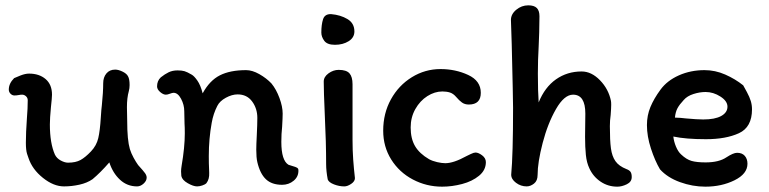

<svg xmlns="http://www.w3.org/2000/svg" viewBox="-20 -695 2883 720"><path d="M13 -359Q13 -382 33 -402Q39 -405 57 -412Q75 -419 89 -419Q127 -419 151 -398.5Q175 -378 175 -340Q175 -329 171 -293Q167 -251 167 -228Q167 -158 186 -115Q193 -101 208 -93Q223 -85 235 -85Q264 -85 282 -95Q300 -105 321 -127Q342 -149 348.5 -177Q355 -205 358 -254Q360 -286 362 -301Q367 -349 367 -383Q367 -405 379 -419.5Q391 -434 412 -434Q424 -434 439.5 -426.5Q455 -419 460 -409Q466 -399 466 -376Q466 -364 463 -353Q456 -328 456 -293L457 -241Q457 -170 467 -136Q472 -120 481 -103.5Q490 -87 498 -76Q518 -54 524 -45.5Q530 -37 530 -29Q530 -17 518.5 -6.5Q507 4 494 4Q457 4 430 -21Q403 -46 390 -86Q356 -47 327 -23Q307 -9 278 -2.5Q249 4 220 4Q181 4 141 -28Q101 -60 87 -102Q86 -104 81.5 -118Q77 -132 77 -160Q77 -197 81 -253Q84 -289 84 -319Q84 -328 77.5 -334Q71 -340 63 -340Q57 -340 49.5 -338.5Q42 -337 34 -337Q26 -337 19.5 -343.5Q13 -350 13 -359Z M1099 -57Q1100 -33 1081.5 -17.5Q1063 -2 1038 -2Q999 -2 977 -23Q955 -44 945 -87Q941 -104 941 -134Q941 -151 943 -189Q945 -229 945 -253Q945 -288 925.5 -314.5Q906 -341 871 -341Q850 -341 827 -328.5Q804 -316 795 -298Q780 -269 774 -235Q763 -175 763 -110Q763 -79 764 -62Q764 -58 764.5 -46.5Q765 -35 762.5 -25.5Q760 -16 754 -8Q749 -3 738.5 0.5Q728 4 719 4Q705 4 684 -8Q663 -20 660 -35L659 -52Q659 -61 661 -73Q673 -143 673 -195Q673 -218 672 -231L671 -278Q671 -302 659 -324.5Q647 -347 631 -347Q626 -347 617 -343.5Q608 -340 602 -340Q592 -340 580.5 -350Q569 -360 569 -371Q569 -392 583 -405Q598 -417 612.5 -424Q627 -431 646 -431Q662 -431 672 -428Q682 -425 699 -415Q708 -410 720 -393Q732 -376 740 -345Q766 -393 804.5 -412.5Q843 -432 903 -432Q926 -432 952.5 -417Q979 -402 998 -382Q1016 -360 1028 -327.5Q1040 -295 1040 -269Q1040 -254 1038 -220Q1035 -193 1035 -163Q1035 -93 1062 -77Q1067 -75 1078 -72Q1089 -69 1094 -66Q1099 -63 1099 -57Z M1309 -577Q1309 -554 1287.5 -540.5Q1266 -527 1236 -527Q1207 -527 1196 -542Q1185 -557 1185 -573Q1185 -603 1191.5 -623Q1198 -643 1222 -642Q1257 -639 1283 -623.5Q1309 -608 1309 -577ZM1302 -199V-170Q1302 -131 1304.5 -96.5Q1307 -62 1311 -27Q1311 -15 1297 -5.5Q1283 4 1271 4Q1252 4 1232.5 -3.5Q1213 -11 1209 -22Q1203 -54 1203 -79Q1203 -161 1198 -263Q1194 -353 1194 -389Q1194 -407 1212 -420Q1230 -433 1250 -433Q1279 -433 1290.5 -420Q1302 -407 1302 -379Z M1691 -331Q1680 -344 1667.5 -348Q1655 -352 1639 -352Q1610 -352 1582.5 -334.5Q1555 -317 1537.5 -286Q1520 -255 1520 -217Q1520 -175 1536.5 -147Q1553 -119 1589 -98Q1602 -91 1619.5 -87Q1637 -83 1650 -83Q1681 -83 1730 -110Q1734 -112 1745.5 -117.5Q1757 -123 1763 -123Q1774 -123 1788 -112.5Q1802 -102 1802 -87Q1802 -57 1776.5 -36Q1751 -15 1713 -5Q1675 5 1638 5Q1579 5 1528 -22Q1477 -49 1447 -97Q1417 -145 1417 -205Q1417 -270 1446 -322.5Q1475 -375 1524.5 -405.5Q1574 -436 1632 -436Q1688 -436 1735.5 -414Q1783 -392 1783 -347Q1783 -303 1738 -303Q1723 -303 1712.5 -310.5Q1702 -318 1691 -331Z M2000 -521Q1997 -470 1997 -419Q1997 -352 2000 -311Q2023 -368 2065 -397.5Q2107 -427 2161 -427Q2198 -427 2230 -394Q2262 -361 2271 -317Q2272 -312 2272 -302Q2272 -290 2270 -264Q2267 -243 2267 -222Q2267 -168 2271 -138.5Q2275 -109 2288 -90.5Q2301 -72 2329 -61Q2340 -57 2344.5 -50.5Q2349 -44 2349 -31Q2349 -13 2330.5 -4Q2312 5 2295 5Q2260 5 2232 -14Q2204 -33 2190 -64Q2180 -85 2177 -114Q2174 -143 2174 -182L2175 -269Q2175 -340 2129 -340Q2096 -340 2065 -286Q2034 -232 2015 -159Q1996 -86 1996 -39Q1996 -17 1982.5 -6.5Q1969 4 1955 4Q1933 4 1915 -9.5Q1897 -23 1897 -40Q1904 -115 1904 -291Q1904 -323 1899 -528L1896 -620Q1896 -642 1916 -658.5Q1936 -675 1961 -675Q1983 -675 1993 -665Q2003 -655 2003 -634Q2003 -608 2002 -573.5Q2001 -539 2000 -521Z M2457 -359Q2482 -393 2526 -412.5Q2570 -432 2622 -432Q2662 -432 2699.5 -415.5Q2737 -399 2767 -375Q2771 -368 2781 -349.5Q2791 -331 2795.5 -316Q2800 -301 2800 -285Q2800 -218 2751 -195.5Q2702 -173 2627 -173Q2552 -173 2505 -183Q2507 -164 2515 -145Q2523 -126 2534 -116Q2554 -97 2573.5 -91.5Q2593 -86 2626 -86Q2676 -86 2704 -105Q2730 -122 2744 -122Q2763 -122 2773 -110.5Q2783 -99 2783 -81Q2783 -43 2734.5 -19Q2686 5 2625 5Q2577 5 2530 -12Q2483 -29 2455 -60Q2436 -92 2421 -138Q2406 -184 2406 -226Q2406 -262 2419 -293.5Q2432 -325 2457 -359ZM2544 -320Q2528 -303 2520.5 -289Q2513 -275 2511 -254Q2522 -254 2532 -253Q2542 -252 2551 -251Q2595 -247 2617 -247Q2661 -247 2684.5 -260Q2708 -273 2708 -295Q2708 -316 2681.5 -333Q2655 -350 2626 -350Q2604 -350 2580.5 -342.5Q2557 -335 2544 -320Z"/></svg>

Font: Itim
Style: Regular
Weight: 400
Designer: Suppakit Chalermlarp
Version: Version 1.002g